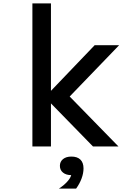

<svg xmlns="http://www.w3.org/2000/svg" viewBox="-20 -868 790 1138"><path d="M246 -292 541 -600H686L393 -296L682 0H531ZM172 -848H282V0H172ZM335 115Q335 90 353.5 75Q372 60 403 60Q434 60 452.5 75Q471 90 471 115Q471 140 452.5 155Q434 170 403 170Q372 170 353.5 155Q335 140 335 115ZM403 162V60Q438 60 456.5 78Q475 96 475 130Q475 159 463.5 190Q452 221 431 250H329Q364 227 383.5 203Q403 179 403 162Z"/></svg>

Font: Martian Mono VF sWd Rg
Style: Regular
Weight: 400
Width: 6
Monospace: yes
Designer: Roman Shamin
Foundry: Evil Martians
Version: Version 1.100